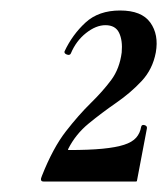

<svg xmlns="http://www.w3.org/2000/svg" viewBox="-20 -749 319 366"><path d="M63 -403Q55 -403 60 -414Q81 -467 105.5 -498.5Q130 -530 153 -552.5Q176 -575 192 -596.5Q208 -618 212 -649Q214 -672 207 -686.5Q200 -701 181 -701Q163 -701 144 -686Q125 -671 115 -647Q113 -643 107.5 -645Q102 -647 103 -651Q118 -683 143 -706Q168 -729 209 -729Q250 -729 266.5 -706Q283 -683 277 -649Q271 -617 250 -594.5Q229 -572 201.5 -553Q174 -534 149 -513.5Q124 -493 110 -465Q109 -463 111 -463Q150 -463 175.5 -465.5Q201 -468 216.5 -473Q232 -478 239.5 -486.5Q247 -495 249 -507Q250 -512 255.5 -510.5Q261 -509 260 -504L241 -404Q241 -403 239 -403Q201 -403 152.5 -403Q104 -403 63 -403Z"/></svg>

Font: Cormorant Light
Style: Italic
Weight: 300
Italic angle: -10°
Designer: Christian Thalmann (Catharsis Fonts)
Foundry: Catharsis Fonts
Version: Version 4.000